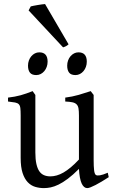

<svg xmlns="http://www.w3.org/2000/svg" viewBox="-20 -923 570 957"><path d="M522 -40Q503.9 -28.3 487.3 -18.3Q470.7 -8.3 456.5 -1Q442.4 6.3 431.6 10.5Q420.9 14.6 415 14.6Q397.9 14.6 387.2 -8.1Q376.5 -30.8 373.5 -81.1Q343.3 -50.8 318.1 -32Q293 -13.2 271.7 -2.9Q250.5 7.3 232.7 11Q214.8 14.6 199.2 14.6Q176.3 14.6 155.3 8.3Q134.3 2 118.2 -14.9Q102.1 -31.7 92.5 -61Q83 -90.3 83 -136.2V-347.2Q83 -370.6 81.5 -383.5Q80.1 -396.5 74 -403.1Q67.9 -409.7 55.2 -412.1Q42.5 -414.6 20 -417V-436.5Q37.6 -438.5 53 -441.4Q68.4 -444.3 82.8 -448.2Q97.2 -452.1 111.8 -457.3Q126.5 -462.4 142.6 -468.8L156.2 -449.7V-163.1Q156.2 -128.9 161.4 -106Q166.5 -83 176 -69.3Q185.5 -55.7 199.5 -49.8Q213.4 -43.9 231 -43.9Q246.6 -43.9 262.9 -48.6Q279.3 -53.2 296.6 -63.2Q314 -73.2 333 -89.1Q352.1 -105 373.5 -127.9V-347.2Q373.5 -369.1 371.3 -382.3Q369.1 -395.5 361.8 -402.8Q354.5 -410.2 341.1 -413.1Q327.6 -416 305.2 -417V-436.5Q340.3 -440.9 372.6 -450.2Q404.8 -459.5 432.1 -468.8L446.8 -449.7V-124Q446.8 -93.8 449 -74.7Q451.2 -55.7 458 -50.8Q463.9 -46.9 478 -49.1Q492.2 -51.3 517.1 -62ZM412.6 -615.7Q412.6 -602.1 408.2 -589.8Q403.8 -577.6 396.2 -568.6Q388.7 -559.6 378.4 -554.2Q368.2 -548.8 356 -548.8Q334 -548.8 324.5 -561Q314.9 -573.2 314.9 -595.7Q314.9 -609.4 319.3 -621.6Q323.7 -633.8 331.5 -642.8Q339.4 -651.9 349.4 -657Q359.4 -662.1 371.1 -662.1Q412.6 -662.1 412.6 -615.7ZM217.3 -615.7Q217.3 -602.1 212.9 -589.8Q208.5 -577.6 200.9 -568.6Q193.4 -559.6 183.1 -554.2Q172.9 -548.8 160.6 -548.8Q138.7 -548.8 129.2 -561Q119.6 -573.2 119.6 -595.7Q119.6 -609.4 124 -621.6Q128.4 -633.8 136.2 -642.8Q144 -651.9 154.1 -657Q164.1 -662.1 175.8 -662.1Q217.3 -662.1 217.3 -615.7ZM321.8 -702.1Q315.4 -696.3 309.1 -692.9Q302.7 -689.5 294.4 -687L122.6 -871.1L133.3 -891.1Q138.2 -892.6 147.7 -894.3Q157.2 -896 167.7 -897.9Q178.2 -899.9 188.5 -901.1Q198.7 -902.3 204.6 -902.8Z"/></svg>

Font: Gentium Plus Phon
Style: Regular
Weight: 400
Designer: J. Victor Gaultney, Annie Olsen, Iska Routamaa, Becca Hirsbrunner
Foundry: SIL International
Version: Version 5.000